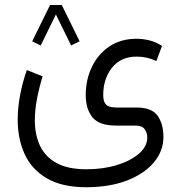

<svg xmlns="http://www.w3.org/2000/svg" viewBox="-20 -517 738 783"><path d="M304.7 -348.6 270 -331.5 208 -458 146 -331.5 111.3 -348.6 184.1 -496.6H231.9ZM333 246.6Q232.9 246.6 170.9 210.2Q108.9 173.8 80.6 111.6Q52.2 49.3 52.2 -28.3Q52.2 -77.6 62 -129.4Q71.8 -181.2 89.4 -231.4L153.8 -205.6Q140.1 -161.6 131.1 -115.2Q122.1 -68.8 122.1 -25.4Q122.1 31.7 142.8 76.7Q163.6 121.6 210 147.5Q256.3 173.3 333 173.3Q400.9 173.3 457 156Q513.2 138.7 546.9 109.4Q580.6 80.1 580.6 43.9Q580.6 24.9 570.1 10Q559.6 -4.9 532.2 -4.9H453.1Q383.8 -4.9 356.7 -39.1Q329.6 -73.2 329.6 -129.4Q329.6 -191.4 354.5 -243.7Q379.4 -295.9 425.8 -327.4Q472.2 -358.9 537.1 -358.9Q562.5 -358.9 588.9 -352.5Q615.2 -346.2 640.6 -329.6L617.7 -268.1Q580.1 -286.1 537.6 -286.1Q472.2 -286.1 436.5 -240.5Q400.9 -194.8 400.9 -129.4Q400.9 -101.6 412.8 -90.1Q424.8 -78.6 454.6 -78.6H535.6Q599.1 -78.6 622.8 -44.9Q646.5 -11.2 646.5 42Q646.5 98.1 608.2 144.5Q569.8 190.9 499.5 218.5Q429.2 246.1 333 246.6Z"/></svg>

Font: Vazirmatn RD UI Light
Style: Regular
Weight: 300
Designer: Saber Rastikerdar
Foundry: Saber Rastikerdar
Version: Version 33.003